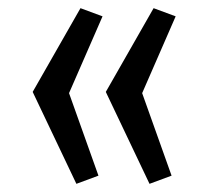

<svg xmlns="http://www.w3.org/2000/svg" viewBox="-20 -531 530 470"><path d="M60 -306 177 -511 231 -491 149 -303 221 -101 167 -81ZM239 -306 356 -511 410 -491 328 -303 400 -101 346 -81Z"/></svg>

Font: Carrois Gothic SC
Style: Regular
Weight: 400
Designer: Ralph du Carrois
Foundry: Ralph du Carrois
Version: Version 1.002